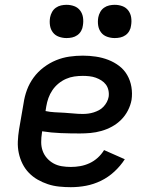

<svg xmlns="http://www.w3.org/2000/svg" viewBox="-20 -769 640 797"><path d="M274 8Q250 8 225.5 5.5Q201 3 178.5 -4.5Q156 -12 136 -23.5Q116 -35 100 -51.5Q84 -68 73.5 -89Q63 -110 58 -133.5Q53 -157 54 -181.5Q55 -206 59 -231L78 -341Q82 -369 92 -396Q102 -423 119.5 -447Q137 -471 161.5 -489.5Q186 -508 213 -519Q240 -530 268 -534Q296 -538 324 -538Q351 -538 378 -534Q405 -530 429.5 -520.5Q454 -511 474.5 -495.5Q495 -480 508 -457.5Q521 -435 525.5 -408Q530 -381 526 -354Q522 -332 511 -310.5Q500 -289 483 -272Q466 -255 445 -243.5Q424 -232 401 -225.5Q378 -219 355.5 -217Q333 -215 311 -215Q271 -215 232 -216.5Q193 -218 155 -224L154 -217Q151 -198 151 -179Q151 -160 157 -143Q163 -126 175 -112.5Q187 -99 202.5 -90.5Q218 -82 236.5 -79Q255 -76 274 -76Q294 -76 313.5 -79.5Q333 -83 351.5 -91.5Q370 -100 385.5 -114Q401 -128 412 -146L498 -108Q480 -80 454.5 -56.5Q429 -33 399 -18.5Q369 -4 337.5 2Q306 8 274 8ZM324 -296Q335 -296 346.5 -297.5Q358 -299 369 -302.5Q380 -306 390.5 -311.5Q401 -317 409.5 -326Q418 -335 423.5 -345.5Q429 -356 431 -367Q433 -381 430 -394.5Q427 -408 419.5 -418Q412 -428 401 -435Q390 -442 377.5 -446.5Q365 -451 351 -452.5Q337 -454 324 -454Q306 -454 288.5 -451.5Q271 -449 254 -441.5Q237 -434 222.5 -422Q208 -410 197.5 -394.5Q187 -379 181 -362Q175 -345 172 -327L169 -308Q188 -304 207.5 -303Q227 -302 246.5 -301Q266 -300 285 -298Q304 -296 324 -296ZM456 -611Q440 -611 424.5 -616.5Q409 -622 399.5 -634.5Q390 -647 387.5 -663.5Q385 -680 388 -697Q390 -708 396 -719Q402 -730 412 -737Q422 -744 433.5 -746.5Q445 -749 456 -749Q473 -749 488 -743.5Q503 -738 512.5 -725.5Q522 -713 524.5 -696.5Q527 -680 524 -663Q523 -652 517 -641Q511 -630 501 -623Q491 -616 479.5 -613.5Q468 -611 456 -611ZM256 -611Q240 -611 224.5 -616.5Q209 -622 199.5 -634.5Q190 -647 187.5 -663.5Q185 -680 188 -697Q190 -708 196 -719Q202 -730 212 -737Q222 -744 233.5 -746.5Q245 -749 256 -749Q273 -749 288 -743.5Q303 -738 312.5 -725.5Q322 -713 324.5 -696.5Q327 -680 324 -663Q323 -652 317 -641Q311 -630 301 -623Q291 -616 279.5 -613.5Q268 -611 256 -611Z"/></svg>

Font: Iosevka Curly Medium Extended
Style: Italic
Weight: 500
Width: 7
Italic angle: -9°
Monospace: yes
Designer: Belleve Invis
Foundry: Belleve Invis
Version: Version 11.1.0; ttfautohint (v1.8.3)